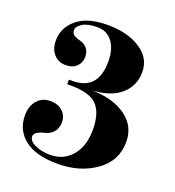

<svg xmlns="http://www.w3.org/2000/svg" viewBox="-114 -678 714 784"><g transform="rotate(20 243.0 -285.5)"><path d="M252 -314Q343 -313 399.5 -273Q456 -233 456 -164Q456 -81 387.5 -32.5Q319 16 223 16Q127 16 78.5 -22.5Q30 -61 30 -125Q30 -165 51.5 -190Q73 -215 108 -215Q143 -215 162.5 -196Q182 -177 182 -149.5Q182 -122 167 -106Q152 -90 134 -86Q87 -75 87 -54.5Q87 -34 115.5 -21Q144 -8 181 -8Q239 -8 275 -50Q311 -92 311 -163.5Q311 -235 279.5 -269Q248 -303 165 -303H149V-323H165Q275 -323 275 -447Q275 -500 251.5 -532Q228 -564 185.5 -564Q143 -564 121 -550Q99 -536 99 -520.5Q99 -505 111.5 -498Q124 -491 139.5 -487.5Q155 -484 167.5 -470Q180 -456 180 -432Q180 -408 163 -391Q146 -374 115 -374Q84 -374 64 -396Q44 -418 44 -456Q44 -511 89.5 -549Q135 -587 222 -587Q309 -587 364.5 -551Q420 -515 420 -454.5Q420 -394 376.5 -356Q333 -318 252 -314Z"/></g></svg>

Font: Rozha One
Style: Regular
Weight: 400
Designer: Tim Donaldson, Indian Type Foundry
Foundry: Indian Type Foundry
Version: Version 1.301;PS 1.0;hotconv 1.0.78;makeotf.lib2.5.61930; tt